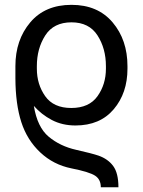

<svg xmlns="http://www.w3.org/2000/svg" viewBox="-20 -558 602 809"><path d="M44.9 -279.3Q44.9 -389.6 107.4 -463.6Q169.9 -537.6 281.2 -537.6Q392.1 -537.6 454.6 -463.6Q517.1 -389.6 517.1 -279.3V-268.6Q517.1 -166 459.2 -97.7Q401.4 -29.3 297.9 -29.3Q242.2 -29.3 198.2 -52.5Q154.3 -75.7 122.6 -111.8Q137.2 -22 185.3 18.1Q233.4 58.1 300.5 73.2Q367.7 88.4 395 97.7Q435.1 111.8 457 141.6Q479 171.4 479 231H404.8Q404.8 198.2 380.9 182.4Q356.9 166.5 281 151.4Q205.1 136.2 149.7 84.2Q94.2 32.2 69.8 -43.5Q45.4 -119.1 44.9 -227.5ZM280.3 -103Q355.5 -103 390.9 -152.8Q426.3 -202.6 426.3 -268.6V-279.3Q426.3 -353.5 390.9 -408.7Q355.5 -463.9 281.2 -463.9Q206.1 -463.9 170.7 -408.7Q135.3 -353.5 135.3 -279.3V-268.6Q135.3 -202.6 170.4 -152.8Q205.6 -103 280.3 -103Z"/></svg>

Font: LXGW WenKai Screen R
Style: Regular
Weight: 400
Designer: Fontworks Inc.
Version: Version 1.235;May 31, 2022